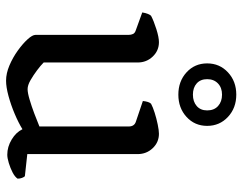

<svg xmlns="http://www.w3.org/2000/svg" viewBox="-103 -692 799 633"><g transform="rotate(90 296.5 -375.5)"><path d="M246 4Q222 4 196 -7Q170 -18 147 -34.5Q124 -51 109.5 -67Q95 -83 95 -93V-400Q95 -408 92 -414.5Q89 -421 79 -424L21 -445Q23 -457 26 -464Q29 -471 32 -474Q49 -483 76 -491.5Q103 -500 119 -500Q147 -500 166.5 -479.5Q186 -459 186 -430V-120Q196 -110 212 -98Q228 -86 244.5 -76.5Q261 -67 274 -67Q286 -67 308 -73.5Q330 -80 354 -89Q378 -98 397 -106V-400Q397 -419 381 -424L313 -447Q315 -467 322 -474Q333 -480 352 -486Q371 -492 390.5 -496Q410 -500 421 -500Q449 -500 468.5 -479.5Q488 -459 488 -430V-66L561 -58Q564 -55 566.5 -48.5Q569 -42 569 -34Q563 -25 548.5 -17.5Q534 -10 517.5 -5Q501 0 490 0Q464 0 440 -14.5Q416 -29 406 -50Q385 -37 355.5 -24.5Q326 -12 296.5 -4Q267 4 246 4ZM292 -564Q248 -564 218.5 -591Q189 -618 189 -659Q189 -700 218.5 -727.5Q248 -755 292 -755Q336 -755 365.5 -727.5Q395 -700 395 -659Q395 -618 365.5 -591Q336 -564 292 -564ZM292 -612Q315 -612 329.5 -624.5Q344 -637 344 -659Q344 -682 329.5 -695Q315 -708 292 -708Q269 -708 255 -694.5Q241 -681 241 -659Q241 -637 255 -624.5Q269 -612 292 -612Z"/></g></svg>

Font: Texturina
Style: Regular
Weight: 400
Designer: Guillermo Torres Carreño
Foundry: Omnibus-Type
Version: Version 1.002; ttfautohint (v1.8.3)